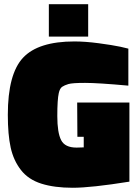

<svg xmlns="http://www.w3.org/2000/svg" viewBox="-20 -879 659 908"><path d="M592 -394V-20Q411 9 324 9Q237 9 175.5 -10.5Q114 -30 79 -75Q44 -120 30.5 -181Q17 -242 17 -336Q17 -529 89 -606Q161 -683 332 -683Q383 -683 447 -674.5Q511 -666 549 -658L587 -649V-474Q443 -487 382.5 -487Q322 -487 303.5 -481.5Q285 -476 274 -468.5Q263 -461 258 -439Q251 -408 251 -330Q251 -252 269 -216.5Q287 -181 342 -181L376 -182V-232H346L345 -394ZM211 -706V-859H397V-706Z"/></svg>

Font: Titillium Web
Style: Black
Weight: 900
Version: Version 1.001;PS 35.000;hotconv 1.0.70;makeotf.lib2.5.55311